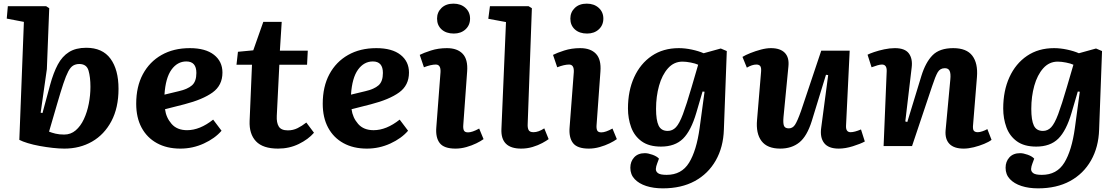

<svg xmlns="http://www.w3.org/2000/svg" viewBox="-20 -801 6134 1053"><path d="M333 14Q304 14 268.5 10Q233 6 197.5 -0.5Q162 -7 132.5 -16Q103 -25 86 -34L111 -681L17 -699L23 -767H233L250 -756L237 -422L203 -183L213 -181L255 -336Q273 -402 297 -447Q321 -492 358.5 -515.5Q396 -539 453 -539Q542 -539 586 -479Q630 -419 630 -314Q630 -210 591 -136.5Q552 -63 485 -24.5Q418 14 333 14ZM415 -450Q396 -450 381.5 -441.5Q367 -433 354.5 -409.5Q342 -386 327.5 -342.5Q313 -299 293 -230L249 -79Q264 -73 284.5 -68Q305 -63 332 -63Q368 -63 395 -86Q422 -109 440 -147.5Q458 -186 467 -232.5Q476 -279 476 -325Q476 -378 465.5 -414Q455 -450 415 -450Z M1021 -537Q1107 -537 1153.5 -500.5Q1200 -464 1200 -403Q1200 -333 1146 -294Q1092 -255 991 -229L885 -202Q891 -156 921 -121.5Q951 -87 1006 -87Q1076 -87 1149 -145L1195 -84Q1159 -42 1098 -14Q1037 14 969 14Q895 14 840.5 -16Q786 -46 756.5 -101Q727 -156 727 -232Q727 -326 763.5 -394Q800 -462 866 -499.5Q932 -537 1021 -537ZM1057 -401Q1057 -464 1002 -464Q953 -464 920.5 -419Q888 -374 882 -282L961 -301Q1009 -312 1033 -333Q1057 -354 1057 -401Z M1285 -517 1369 -525 1424 -681H1525L1515 -523H1668L1664 -446H1512L1498 -166Q1496 -128 1509 -107Q1522 -86 1559 -86Q1587 -86 1611.5 -98Q1636 -110 1660 -129L1702 -73Q1671 -37 1619 -11.5Q1567 14 1505 14Q1422 14 1384 -26Q1346 -66 1349 -138L1362 -446H1277Z M2044 -537Q2130 -537 2176.5 -500.5Q2223 -464 2223 -403Q2223 -333 2169 -294Q2115 -255 2014 -229L1908 -202Q1914 -156 1944 -121.5Q1974 -87 2029 -87Q2099 -87 2172 -145L2218 -84Q2182 -42 2121 -14Q2060 14 1992 14Q1918 14 1863.5 -16Q1809 -46 1779.5 -101Q1750 -156 1750 -232Q1750 -326 1786.5 -394Q1823 -462 1889 -499.5Q1955 -537 2044 -537ZM2080 -401Q2080 -464 2025 -464Q1976 -464 1943.5 -419Q1911 -374 1905 -282L1984 -301Q2032 -312 2056 -333Q2080 -354 2080 -401Z M2377 -699Q2377 -734 2401.5 -757.5Q2426 -781 2467 -781Q2507 -781 2532.5 -758Q2558 -735 2558 -699Q2558 -663 2533 -640Q2508 -617 2469 -617Q2427 -617 2402 -639.5Q2377 -662 2377 -699ZM2396 -406Q2398 -447 2370 -447Q2344 -447 2305 -432L2282 -500Q2303 -511 2343.5 -524Q2384 -537 2431 -537Q2488 -537 2517.5 -506Q2547 -475 2542 -409L2521 -118Q2519 -97 2524 -86Q2529 -75 2547 -75Q2570 -75 2608 -96L2632 -38Q2617 -27 2592.5 -15Q2568 -3 2538 5.5Q2508 14 2478 14Q2415 14 2391.5 -16.5Q2368 -47 2373 -104Z M2755 -680 2658 -698 2667 -767H2879L2897 -756L2874 -120Q2873 -100 2879 -88Q2885 -76 2906 -76Q2933 -76 2965 -97L2989 -38Q2977 -29 2954 -16.5Q2931 -4 2901 5Q2871 14 2838 14Q2725 14 2730 -94Z M3108 -699Q3108 -734 3132.5 -757.5Q3157 -781 3198 -781Q3238 -781 3263.5 -758Q3289 -735 3289 -699Q3289 -663 3264 -640Q3239 -617 3200 -617Q3158 -617 3133 -639.5Q3108 -662 3108 -699ZM3127 -406Q3129 -447 3101 -447Q3075 -447 3036 -432L3013 -500Q3034 -511 3074.5 -524Q3115 -537 3162 -537Q3219 -537 3248.5 -506Q3278 -475 3273 -409L3252 -118Q3250 -97 3255 -86Q3260 -75 3278 -75Q3301 -75 3339 -96L3363 -38Q3348 -27 3323.5 -15Q3299 -3 3269 5.5Q3239 14 3209 14Q3146 14 3122.5 -16.5Q3099 -47 3104 -104Z M3844 -298 3833 -299 3799 -183Q3770 -84 3726 -40.5Q3682 3 3605 3Q3539 3 3499 -26Q3459 -55 3441.5 -103Q3424 -151 3424 -206Q3424 -303 3458 -377.5Q3492 -452 3554.5 -494.5Q3617 -537 3703 -537Q3737 -537 3774.5 -529Q3812 -521 3839 -509L3933 -535L3966 -521L3950 -90Q3947 6 3905.5 79Q3864 152 3790.5 192Q3717 232 3615 232Q3564 232 3524 219Q3484 206 3460.5 181Q3437 156 3437 119Q3437 85 3458 62Q3479 39 3517 39Q3534 39 3558 47.5Q3582 56 3594 69L3584 96Q3578 111 3577 125Q3576 139 3588.5 148.5Q3601 158 3636 158Q3718 158 3759 91.5Q3800 25 3817 -99ZM3642 -83Q3668 -83 3687 -103Q3706 -123 3725.5 -175Q3745 -227 3773 -323L3809 -446Q3794 -453 3768.5 -458Q3743 -463 3723 -463Q3676 -463 3643.5 -426.5Q3611 -390 3594.5 -331Q3578 -272 3578 -204Q3578 -142 3592 -112.5Q3606 -83 3642 -83Z M4052 -489Q4068 -499 4095.5 -510Q4123 -521 4153 -529Q4183 -537 4208 -537Q4259 -537 4284 -511.5Q4309 -486 4304 -437L4277 -159Q4274 -126 4279.5 -111.5Q4285 -97 4306 -97Q4327 -97 4340 -116.5Q4353 -136 4373 -192L4484 -523H4640L4620 -112Q4618 -76 4645 -76Q4666 -76 4702 -91L4723 -25Q4699 -12 4657.5 1Q4616 14 4580 14Q4523 14 4499.5 -17Q4476 -48 4484 -102L4522 -389L4510 -391L4432 -137Q4406 -54 4364 -20Q4322 14 4259 14Q4188 14 4156.5 -27.5Q4125 -69 4132 -144L4154 -407Q4156 -430 4149.5 -438.5Q4143 -447 4128 -447Q4105 -447 4076 -430Z M5418 -34Q5404 -23 5377.5 -12Q5351 -1 5321 6.5Q5291 14 5265 14Q5212 14 5187 -12Q5162 -38 5166 -86L5192 -366Q5195 -398 5188 -412.5Q5181 -427 5162 -427Q5136 -427 5123 -405Q5110 -383 5092 -328L4982 0H4826L4843 -411Q4844 -447 4817 -447Q4807 -447 4793 -443Q4779 -439 4760 -432L4738 -501Q4749 -507 4774 -515.5Q4799 -524 4829.5 -530.5Q4860 -537 4888 -537Q4943 -537 4964.5 -508Q4986 -479 4980 -431L4945 -135L4956 -132L5033 -384Q5056 -459 5094.5 -498Q5133 -537 5208 -537Q5281 -537 5312.5 -495.5Q5344 -454 5338 -379L5317 -120Q5314 -94 5320 -85Q5326 -76 5343 -76Q5353 -76 5368 -81Q5383 -86 5395 -93Z M5902 -298 5891 -299 5857 -183Q5828 -84 5784 -40.5Q5740 3 5663 3Q5597 3 5557 -26Q5517 -55 5499.5 -103Q5482 -151 5482 -206Q5482 -303 5516 -377.5Q5550 -452 5612.5 -494.5Q5675 -537 5761 -537Q5795 -537 5832.5 -529Q5870 -521 5897 -509L5991 -535L6024 -521L6008 -90Q6005 6 5963.5 79Q5922 152 5848.5 192Q5775 232 5673 232Q5622 232 5582 219Q5542 206 5518.5 181Q5495 156 5495 119Q5495 85 5516 62Q5537 39 5575 39Q5592 39 5616 47.5Q5640 56 5652 69L5642 96Q5636 111 5635 125Q5634 139 5646.5 148.5Q5659 158 5694 158Q5776 158 5817 91.5Q5858 25 5875 -99ZM5700 -83Q5726 -83 5745 -103Q5764 -123 5783.5 -175Q5803 -227 5831 -323L5867 -446Q5852 -453 5826.5 -458Q5801 -463 5781 -463Q5734 -463 5701.5 -426.5Q5669 -390 5652.5 -331Q5636 -272 5636 -204Q5636 -142 5650 -112.5Q5664 -83 5700 -83Z"/></svg>

Font: Literata 7pt
Style: Bold Italic
Weight: 700
Italic angle: -2°
Designer: Latin by Veronika Burian and Jose Scaglione. Greek by Irene Vlachou. Cyrillic by Vera Evstafieva
Foundry: TypeTogether
Version: Version 3.002